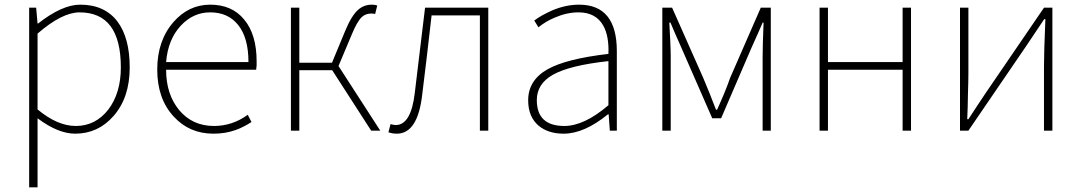

<svg xmlns="http://www.w3.org/2000/svg" viewBox="-20 -560 4636 823"><path d="M141 -91Q226 -20 305 -20Q389 -20 444 -90Q498 -161 498 -271Q498 -507 321 -507Q246 -507 141 -416ZM105 -527H135L141 -459H143Q246 -540 324 -540Q429 -540 484 -467Q536 -397 536 -271Q536 -141 466 -62Q400 13 302 13Q229 13 141 -53V243H105Z M725 -60Q654 -136 654 -262Q654 -386 724 -466Q789 -540 881 -540Q974 -540 1026 -477Q1080 -413 1080 -297V-280Q1079 -270 1078 -261H692Q692 -156 748 -88Q805 -20 897 -20Q976 -20 1042 -68L1058 -37Q1039 -25 1027 -19Q1008 -9 991 -3Q947 13 895 13Q792 13 725 -60ZM1045 -294Q1045 -399 1000 -454Q957 -507 881 -507Q808 -507 755 -450Q700 -391 692 -294Z M1610 0H1571L1404 -259H1263V0H1227V-527H1263V-291H1403L1459 -426Q1486 -492 1515 -518Q1540 -540 1574 -540Q1589 -540 1597 -536L1588 -500Q1582 -502 1572 -502Q1547 -502 1531 -487Q1511 -468 1489 -415L1431 -277Z M1645 7 1654 -28Q1668 -24 1676 -24Q1742 -24 1758 -162L1780 -345L1802 -527H2073V0H2037V-494H1830Q1808 -300 1790 -156Q1771 13 1681 13Q1662 13 1645 7Z M2289 -21Q2244 -59 2244 -130Q2244 -216 2327 -263Q2407 -308 2588 -329Q2591 -405 2566 -450Q2534 -507 2460 -507Q2410 -507 2359 -485Q2320 -469 2288 -443L2270 -472Q2285 -483 2302 -493Q2324 -505 2346 -515Q2405 -540 2462 -540Q2624 -540 2624 -341V0H2594L2589 -70H2586Q2484 13 2396 13Q2330 13 2289 -21ZM2588 -109V-298Q2421 -280 2349 -239Q2281 -200 2281 -131Q2281 -20 2399 -20Q2484 -20 2588 -109Z M2819 -527H2861L2994 -227L3008 -193L3022 -159Q3039 -117 3049 -90H3054L3069 -124L3084 -159Q3100 -198 3110 -227L3241 -527H3284V0H3249V-318Q3249 -361 3253 -463H3249Q3232 -423 3202 -357L3071 -53H3033L2900 -357Q2870 -424 2854 -463H2849L2851 -424L2853 -386Q2855 -341 2855 -318V0H2819Z M3493 -527H3529V-294H3849V-527H3885V0H3849V-261H3529V0H3493Z M4095 -527H4131V-249Q4131 -213 4129 -154L4128 -102L4126 -49H4131Q4142 -66 4169 -107L4189 -137Q4200 -153 4207 -164L4455 -527H4491V0H4455V-277Q4455 -336 4461 -478H4456L4379 -363L4131 0H4095Z"/></svg>

Font: Noto Sans CJK TC Thin
Style: Regular
Weight: 250
Designer: Ryoko NISHIZUKA ???? (kana & ideographs); Paul D. Hunt (Latin, Greek & Cyrillic); Wenlong ZHANG ??? (bopomofo); Sandoll 
Foundry: Adobe Systems Incorporated
Version: Version 1.004 January 19, 2016